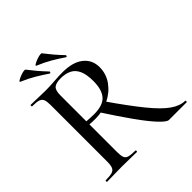

<svg xmlns="http://www.w3.org/2000/svg" viewBox="-206 -948 1106 1106"><g transform="rotate(-45 346.5 -395.5)"><path d="M546 0Q530 0 493.5 -38.5Q457 -77 406 -148.5Q355 -220 291 -319L358 -340Q442 -219 500.5 -147Q559 -75 604 -43.5Q649 -12 690 -12Q693 -12 693 -6Q693 0 690 0Q634 0 598.5 0Q563 0 546 0ZM306 -628Q390 -628 434.5 -592.5Q479 -557 479 -498Q479 -442 447 -398Q415 -354 363.5 -329Q312 -304 253 -304Q241 -304 228 -304.5Q215 -305 204 -306V-81Q204 -52 209.5 -37Q215 -22 232.5 -17Q250 -12 285 -12Q288 -12 288 -6Q288 0 285 0Q260 0 230 -1Q200 -2 164 -2Q130 -2 99 -1Q68 0 43 0Q40 0 40 -6Q40 -12 43 -12Q77 -12 94.5 -17Q112 -22 118.5 -37Q125 -52 125 -81V-544Q125 -573 119 -587.5Q113 -602 96 -607.5Q79 -613 44 -613Q42 -613 42 -619Q42 -625 44 -625Q69 -625 99.5 -623.5Q130 -622 164 -622Q196 -622 236 -625Q276 -628 306 -628ZM397 -466Q397 -522 382 -553.5Q367 -585 339.5 -598Q312 -611 275 -611Q237 -611 220.5 -597.5Q204 -584 204 -542V-331Q218 -330 234.5 -329Q251 -328 263 -328Q337 -328 367 -362Q397 -396 397 -466ZM382 -675Q386 -672 389 -676.5Q392 -681 390 -684Q364 -711 342 -737Q320 -763 300 -789Q297 -793 283.5 -790.5Q270 -788 254.5 -782Q239 -776 230 -770Q221 -764 227 -761Q273 -742 309 -721Q345 -700 382 -675ZM249 -675Q253 -672 256 -676.5Q259 -681 257 -684Q231 -711 209 -737Q187 -763 167 -789Q164 -793 151 -790.5Q138 -788 123 -782Q108 -776 99 -770Q90 -764 96 -761Q141 -742 176.5 -721Q212 -700 249 -675Z"/></g></svg>

Font: Cormorant Garamond Light Medium
Style: Regular
Weight: 500
Version: Version 4.001